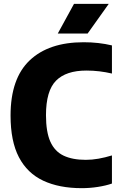

<svg xmlns="http://www.w3.org/2000/svg" viewBox="-20 -970 624 1000"><path d="M406 10Q288 10 205 -29Q122 -68 78.5 -151.2Q35 -234.5 35 -368Q35 -561 134.5 -655.5Q234 -750 415.5 -750Q494 -750 563 -733.5V-587Q531 -594.5 498 -598.5Q465 -602.5 430 -602.5Q324 -602.5 271.8 -549.8Q219.5 -497 219.5 -370Q219.5 -283 242.2 -232.2Q265 -181.5 311 -159.5Q357 -137.5 427 -137.5Q459 -137.5 493 -143.5Q527 -149.5 563 -160.5V-14Q531.5 -3 489.8 3.5Q448 10 406 10ZM281 -795.5 365.5 -950H546.5L436.5 -795.5Z"/></svg>

Font: Encode Sans Semi Condensed ExtraBold
Style: Regular
Weight: 800
Width: 4
Designer: Multiple Designers
Foundry: Impallari Type
Version: Version 3.000; ttfautohint (v1.8.3) -l 8 -r 50 -G 200 -x 14 